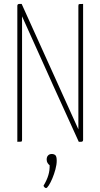

<svg xmlns="http://www.w3.org/2000/svg" viewBox="-20 -720 510 975"><path d="M380 0 249 -288Q249 -288 237 -315Q225 -342 205.5 -385Q186 -428 164.5 -476Q143 -524 123.5 -567Q104 -610 92 -637Q80 -664 80 -664L71 -683L78 -700H90L218 -417Q218 -417 230 -390.5Q242 -364 261 -322Q280 -280 301 -233.5Q322 -187 341 -145Q360 -103 372 -76.5Q384 -50 384 -50L399 -17L392 0ZM68 0V-690Q68 -700 78 -700L92 -690V-669Q92 -669 92 -639Q92 -609 92 -562.5Q92 -516 92 -463Q92 -410 92 -363.5Q92 -317 92 -287Q92 -257 92 -257V-10Q92 -5 91 -3Q90 -1 85 -0.5Q80 0 68 0ZM392 0 378 -10V-37Q378 -37 378 -67Q378 -97 378 -144Q378 -191 378 -243.5Q378 -296 378 -343Q378 -390 378 -420Q378 -450 378 -450V-690Q378 -695 379 -697Q380 -699 385 -699.5Q390 -700 402 -700V-10Q402 0 392 0ZM214 235Q210 235 206 231Q202 227 201 223Q218 195 225.5 169.5Q233 144 232 119Q226 115 221.5 107.5Q217 100 217 90Q217 77 224 69.5Q231 62 243 62Q254 62 261 68Q268 74 268 96Q268 116 261.5 140Q255 164 246 185.5Q237 207 228 221Q219 235 214 235Z"/></svg>

Font: Yanone Kaffeesatz ExtraLight
Style: Regular
Weight: 200
Designer: Yanone (Cyrillic: Daniel Pouzeot, Huerta Tipografica, and Cyreal)
Foundry: Yanone
Version: Version 2.003